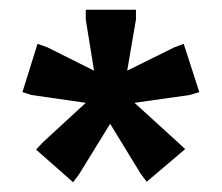

<svg xmlns="http://www.w3.org/2000/svg" viewBox="-20 -735 455 394"><path d="M130 -361 54 -428 68 -443 156 -524 45 -540 26 -546 57 -645 77 -638 173 -590 156 -695V-715H259V-695L241 -590L338 -638L357 -645L389 -546L369 -540L256 -524L345 -443L360 -429L281 -362L269 -378L206 -481L142 -377Z"/></svg>

Font: Ruda
Style: Bold
Weight: 700
Designer: Mariela Monsalve and Angelina Sanchez
Foundry: Mariela Monsalve and Angelina Sanchez
Version: Version 2.000